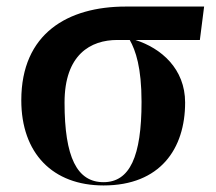

<svg xmlns="http://www.w3.org/2000/svg" viewBox="-20 -556 659 586"><path d="M296 10C469 10 545 -102 545 -243C545 -346 472 -409 393 -434H590L603 -536H364C187 -536 45 -454 45 -250C45 -88 141 10 296 10ZM296 0C215 0 177 -76 177 -243C177 -390 257 -434 338 -434H376C394 -402 412 -350 412 -245C412 -78 376 0 296 0Z"/></svg>

Font: Noto Serif Display SemiBold
Style: Regular
Weight: 600
Designer: Monotype Design Team
Foundry: Monotype Imaging Inc.
Version: Version 2.009